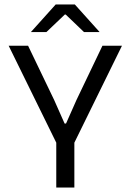

<svg xmlns="http://www.w3.org/2000/svg" viewBox="-20 -845 588 865"><path d="M238.5 -192 19 -639H106.5L224 -394.5L271 -288.5H277.5L324.5 -394.5L441.5 -639H529.5L310 -192ZM233.5 0V-269.5H315V0ZM231 -825H317L428 -701.5V-700.5H358.5L276 -779.5H272L189 -700.5H120V-701.5Z"/></svg>

Font: Anek Latin Medium
Style: Regular
Weight: 400
Version: Version 1.003